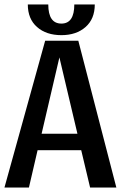

<svg xmlns="http://www.w3.org/2000/svg" viewBox="-20 -843 543 863"><path d="M406 -823Q406 -758 364.5 -721.5Q323 -685 256 -685Q188 -685 146.5 -721.5Q105 -758 105 -823H197Q197 -737 256 -737Q314 -737 314 -823ZM503 0H385L345 -168H149L110 0H0L183 -660H332ZM328 -242 247 -585 167 -242Z"/></svg>

Font: Sansita
Style: Regular
Weight: 400
Designer: Pablo Cosgaya
Foundry: Omnibus-Type
Version: Version 1.006;hotconv 1.0.109;makeotfexe 2.5.65596